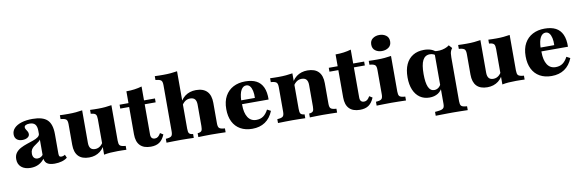

<svg xmlns="http://www.w3.org/2000/svg" viewBox="-55 -1108 5353 1767"><g transform="rotate(-10 2621.5 -224.5)"><path d="M277.4 -209.7V-311.3Q277.4 -353.2 260.9 -372.6Q244.4 -391.9 208.9 -391.9Q186.3 -391.9 173 -385.1Q159.7 -378.2 159.7 -365.3Q159.7 -355.6 166.5 -345.2Q173.4 -334.7 179.8 -323.4Q186.3 -312.1 186.3 -298.4Q186.3 -279 167.3 -266.9Q148.4 -254.8 118.5 -254.8Q85.5 -254.8 66.5 -271.8Q47.6 -288.7 47.6 -318.5Q47.6 -352.4 71.8 -377.4Q96 -402.4 139.5 -416.1Q183.1 -429.8 242.7 -429.8Q338.7 -429.8 380.6 -389.5Q422.6 -349.2 422.6 -255.6V-209.7ZM150 11.3Q95.2 11.3 63.3 -15.7Q31.5 -42.7 31.5 -89.5Q31.5 -125.8 49.2 -149.2Q66.9 -172.6 94.8 -187.1Q122.6 -201.6 154 -212.1Q185.5 -222.6 213.7 -232.3Q241.9 -241.9 260.1 -255.2Q278.2 -268.5 278.2 -289.5L282.3 -242.7Q278.2 -227.4 266.5 -217.3Q254.8 -207.3 240.7 -198.4Q226.6 -189.5 212.9 -178.6Q199.2 -167.7 190.7 -152.8Q182.3 -137.9 182.3 -115.3Q182.3 -90.3 194.4 -76.6Q206.5 -62.9 228.2 -62.9Q245.2 -62.9 259.7 -71.4Q274.2 -79.8 284.7 -98.4L286.3 -60.5Q261.3 -24.2 227.4 -6.5Q193.5 11.3 150 11.3ZM422.6 -74.2Q422.6 -55.6 427.4 -48.8Q432.3 -41.9 445.2 -41.9Q454.8 -41.9 463.3 -44.8Q471.8 -47.6 479.8 -53.2L492.7 -23.4Q472.6 -6.5 441.5 2.4Q410.5 11.3 374.2 11.3Q323.4 11.3 300.4 -8.1Q277.4 -27.4 277.4 -70.2V-209.7H422.6Z M707.3 -419.4V-209.7H562.1V-322.6Q562.1 -354 552.4 -365.7Q542.7 -377.4 513.7 -381.5L497.6 -383.1V-419.4Q518.5 -418.5 535.9 -418.1Q553.2 -417.7 576.6 -417.7Q616.1 -417.7 647.6 -420.6Q679 -423.4 707.3 -428.2ZM707.3 -209.7V-124.2Q707.3 -90.3 721 -73.4Q734.7 -56.5 763.7 -56.5Q793.5 -56.5 817.3 -77.4Q841.1 -98.4 860.5 -145.2L871 -133.9Q842.7 -55.6 799.6 -22.6Q756.5 10.5 696.8 10.5Q629.8 10.5 596 -25.4Q562.1 -61.3 562.1 -131.5V-209.7ZM835.5 0V-209.7H980.6V-96.8Q980.6 -65.3 989.9 -53.6Q999.2 -41.9 1029 -37.9L1045.2 -36.3V0Q1024.2 -0.8 1006.9 -1.2Q989.5 -1.6 965.3 -1.6Q926.6 -1.6 895.2 0.8Q863.7 3.2 835.5 8.9ZM980.6 -419.4V-209.7H835.5V-322.6Q835.5 -354 826.6 -366.1Q817.7 -378.2 791.9 -381.5L779.8 -383.1V-419.4Q800 -418.5 816.9 -418.1Q833.9 -417.7 854.8 -417.7Q891.1 -417.7 921.8 -420.6Q952.4 -423.4 980.6 -428.2Z M1272.6 11.3Q1206.5 11.3 1172.6 -23.8Q1138.7 -58.9 1138.7 -127.4V-209.7H1283.9V-101.6Q1283.9 -78.2 1294 -67.3Q1304 -56.5 1322.6 -56.5Q1339.5 -56.5 1352 -66.5Q1364.5 -76.6 1376.6 -97.6L1404.8 -79.8Q1384.7 -31.5 1353.6 -10.1Q1322.6 11.3 1272.6 11.3ZM1138.7 -209.7V-529.8Q1179.8 -529.8 1215.3 -534.7Q1250.8 -539.5 1283.9 -549.2V-209.7ZM1055.6 -383.1V-419.4H1386.3V-383.1Z M1557.3 -2.4Q1521 -2.4 1488.7 -1.6Q1456.5 -0.8 1420.2 0V-36.3L1436.3 -37.9Q1465.3 -41.1 1475 -52.8Q1484.7 -64.5 1484.7 -94.4V-209.7H1629.8V-94.4Q1629.8 -62.9 1637.5 -51.6Q1645.2 -40.3 1666.1 -37.1L1675 -36.3V0Q1642.7 -0.8 1615.7 -1.6Q1588.7 -2.4 1557.3 -2.4ZM1762.9 -209.7V-294.4Q1762.9 -329 1748.8 -346Q1734.7 -362.9 1703.2 -362.9Q1673.4 -362.9 1649.6 -342.3Q1625.8 -321.8 1605.6 -275.8L1594.4 -287.1Q1623.4 -364.5 1666.9 -397.2Q1710.5 -429.8 1770.2 -429.8Q1838.7 -429.8 1873.4 -393.5Q1908.1 -357.3 1908.1 -286.3V-209.7ZM1835.5 -2.4Q1804.8 -2.4 1777.4 -1.6Q1750 -0.8 1717.7 0V-36.3L1726.6 -37.1Q1747.6 -40.3 1755.2 -51.6Q1762.9 -62.9 1762.9 -94.4V-209.7H1908.1V-94.4Q1908.1 -64.5 1917.7 -52.8Q1927.4 -41.1 1956.5 -37.9L1972.6 -36.3V0Q1936.3 -0.8 1904.4 -1.6Q1872.6 -2.4 1835.5 -2.4ZM1484.7 -209.7V-525Q1484.7 -556.5 1475 -568.1Q1465.3 -579.8 1436.3 -583.9L1420.2 -585.5V-621.8Q1440.3 -621 1458.1 -620.6Q1475.8 -620.2 1499.2 -620.2Q1537.9 -620.2 1569.4 -623Q1600.8 -625.8 1629.8 -630.6V-621.8V-209.7Z M2221 11.3Q2157.3 11.3 2110.9 -14.9Q2064.5 -41.1 2039.9 -90.3Q2015.3 -139.5 2015.3 -208.1Q2015.3 -280.6 2042.7 -329.8Q2070.2 -379 2118.5 -404.4Q2166.9 -429.8 2230.6 -429.8Q2292.7 -429.8 2333.9 -408.5Q2375 -387.1 2395.6 -342.3Q2416.1 -297.6 2414.5 -228.2H2121.8L2120.2 -264.5H2292.7Q2294.4 -302.4 2287.9 -331Q2281.5 -359.7 2268.1 -375.8Q2254.8 -391.9 2233.1 -391.9Q2204 -391.9 2185.5 -359.7Q2166.9 -327.4 2164.5 -258.9L2166.9 -254Q2166.1 -247.6 2166.1 -240.7Q2166.1 -233.9 2166.1 -221.8Q2166.1 -146.8 2193.1 -104.8Q2220.2 -62.9 2271.8 -62.9Q2310.5 -62.9 2337.1 -81.9Q2363.7 -100.8 2383.9 -139.5L2417.7 -121.8Q2391.1 -55.6 2341.5 -22.2Q2291.9 11.3 2221 11.3Z M2599.2 -2.4Q2562.9 -2.4 2530.6 -1.6Q2498.4 -0.8 2462.1 0V-36.3L2478.2 -37.9Q2507.3 -41.1 2516.9 -52.8Q2526.6 -64.5 2526.6 -94.4V-209.7H2671.8V-94.4Q2671.8 -62.9 2679.4 -51.6Q2687.1 -40.3 2708.1 -37.1L2716.9 -36.3V0Q2684.7 -0.8 2657.7 -1.6Q2630.6 -2.4 2599.2 -2.4ZM2526.6 -209.7V-321.8Q2526.6 -353.2 2516.9 -364.9Q2507.3 -376.6 2478.2 -380.6L2462.1 -382.3V-418.5Q2482.3 -417.7 2500 -417.3Q2517.7 -416.9 2541.1 -416.9Q2579.8 -416.9 2611.3 -419.8Q2642.7 -422.6 2671.8 -427.4V-418.5V-209.7ZM2804.8 -209.7V-294.4Q2804.8 -329 2790.7 -346Q2776.6 -362.9 2745.2 -362.9Q2715.3 -362.9 2691.5 -342.3Q2667.7 -321.8 2647.6 -275.8L2636.3 -287.1Q2665.3 -364.5 2708.9 -397.2Q2752.4 -429.8 2812.1 -429.8Q2880.6 -429.8 2915.3 -393.5Q2950 -357.3 2950 -286.3V-209.7ZM2877.4 -2.4Q2846.8 -2.4 2819.4 -1.6Q2791.9 -0.8 2759.7 0V-36.3L2768.5 -37.1Q2789.5 -40.3 2797.2 -51.6Q2804.8 -62.9 2804.8 -94.4V-209.7H2950V-94.4Q2950 -64.5 2959.7 -52.8Q2969.4 -41.1 2998.4 -37.9L3014.5 -36.3V0Q2978.2 -0.8 2946.4 -1.6Q2914.5 -2.4 2877.4 -2.4Z M3227.4 11.3Q3161.3 11.3 3127.4 -23.8Q3093.5 -58.9 3093.5 -127.4V-209.7H3238.7V-101.6Q3238.7 -78.2 3248.8 -67.3Q3258.9 -56.5 3277.4 -56.5Q3294.4 -56.5 3306.9 -66.5Q3319.4 -76.6 3331.5 -97.6L3359.7 -79.8Q3339.5 -31.5 3308.5 -10.1Q3277.4 11.3 3227.4 11.3ZM3093.5 -209.7V-529.8Q3134.7 -529.8 3170.2 -534.7Q3205.6 -539.5 3238.7 -549.2V-209.7ZM3010.5 -383.1V-419.4H3341.1V-383.1Z M3448.4 -209.7V-321.8Q3448.4 -353.2 3438.7 -364.9Q3429 -376.6 3400 -380.6L3383.9 -382.3V-418.5Q3404 -417.7 3421.8 -417.3Q3439.5 -416.9 3462.9 -416.9Q3501.6 -416.9 3533.1 -419.8Q3564.5 -422.6 3593.5 -427.4V-418.5V-209.7ZM3521 -2.4Q3484.7 -2.4 3452.4 -1.6Q3420.2 -0.8 3383.9 0V-36.3L3400 -37.9Q3429 -41.1 3438.7 -52.8Q3448.4 -64.5 3448.4 -94.4V-209.7H3593.5V-94.4Q3593.5 -64.5 3602.8 -52.8Q3612.1 -41.1 3641.1 -37.9L3658.1 -36.3V0Q3621 -0.8 3589.1 -1.6Q3557.3 -2.4 3521 -2.4ZM3520.2 -486.3Q3483.9 -486.3 3458.1 -505.2Q3432.3 -524.2 3432.3 -561.3Q3432.3 -598.4 3458.1 -617.3Q3483.9 -636.3 3520.2 -636.3Q3556.5 -636.3 3582.7 -617.3Q3608.9 -598.4 3608.9 -561.3Q3608.9 -524.2 3582.7 -505.2Q3556.5 -486.3 3520.2 -486.3Z M3877.4 11.3Q3825.8 11.3 3787.9 -14.9Q3750 -41.1 3729.4 -89.9Q3708.9 -138.7 3708.9 -205.6Q3708.9 -277.4 3731.5 -327Q3754 -376.6 3797.2 -403.2Q3840.3 -429.8 3900.8 -429.8Q3938.7 -429.8 3966.9 -419.4Q3995.2 -408.9 4012.1 -390.3L4005.6 -356.5Q3996 -367.7 3980.6 -374.2Q3965.3 -380.6 3947.6 -380.6Q3902.4 -380.6 3881 -339.1Q3859.7 -297.6 3859.7 -210.5Q3859.7 -129.8 3877.4 -89.5Q3895.2 -49.2 3932.3 -49.2Q3953.2 -49.2 3971 -62.1Q3988.7 -75 3999.2 -100L4006.5 -72.6Q3989.5 -29.8 3956.5 -9.3Q3923.4 11.3 3877.4 11.3ZM4065.3 183.9Q4036.3 183.9 4010.5 184.3Q3984.7 184.7 3958.5 185.1Q3932.3 185.5 3903.2 186.3V150L3928.2 147.6Q3954.8 145.2 3968.5 139.5Q3982.3 133.9 3987.5 123Q3992.7 112.1 3992.7 91.9V-209.7H4137.9V91.9Q4137.9 121.8 4147.2 133.5Q4156.5 145.2 4185.5 148.4L4202.4 150V186.3Q4165.3 185.5 4133.5 184.7Q4101.6 183.9 4065.3 183.9ZM3992.7 -209.7V-418.5V-401.6Q4017.7 -396.8 4044.4 -399.2Q4071 -401.6 4094.4 -410.1Q4117.7 -418.5 4133.9 -431.5L4160.5 -401.6Q4152.4 -391.1 4147.2 -379.8Q4141.9 -368.5 4139.9 -353.6Q4137.9 -338.7 4137.9 -317.7V-209.7Z M4429 -419.4V-209.7H4283.9V-322.6Q4283.9 -354 4274.2 -365.7Q4264.5 -377.4 4235.5 -381.5L4219.4 -383.1V-419.4Q4240.3 -418.5 4257.7 -418.1Q4275 -417.7 4298.4 -417.7Q4337.9 -417.7 4369.4 -420.6Q4400.8 -423.4 4429 -428.2ZM4429 -209.7V-124.2Q4429 -90.3 4442.7 -73.4Q4456.5 -56.5 4485.5 -56.5Q4515.3 -56.5 4539.1 -77.4Q4562.9 -98.4 4582.3 -145.2L4592.7 -133.9Q4564.5 -55.6 4521.4 -22.6Q4478.2 10.5 4418.5 10.5Q4351.6 10.5 4317.7 -25.4Q4283.9 -61.3 4283.9 -131.5V-209.7ZM4557.3 0V-209.7H4702.4V-96.8Q4702.4 -65.3 4711.7 -53.6Q4721 -41.9 4750.8 -37.9L4766.9 -36.3V0Q4746 -0.8 4728.6 -1.2Q4711.3 -1.6 4687.1 -1.6Q4648.4 -1.6 4616.9 0.8Q4585.5 3.2 4557.3 8.9ZM4702.4 -419.4V-209.7H4557.3V-322.6Q4557.3 -354 4548.4 -366.1Q4539.5 -378.2 4513.7 -381.5L4501.6 -383.1V-419.4Q4521.8 -418.5 4538.7 -418.1Q4555.6 -417.7 4576.6 -417.7Q4612.9 -417.7 4643.5 -420.6Q4674.2 -423.4 4702.4 -428.2Z M5018.5 11.3Q4954.8 11.3 4908.5 -14.9Q4862.1 -41.1 4837.5 -90.3Q4812.9 -139.5 4812.9 -208.1Q4812.9 -280.6 4840.3 -329.8Q4867.7 -379 4916.1 -404.4Q4964.5 -429.8 5028.2 -429.8Q5090.3 -429.8 5131.5 -408.5Q5172.6 -387.1 5193.1 -342.3Q5213.7 -297.6 5212.1 -228.2H4919.4L4917.7 -264.5H5090.3Q5091.9 -302.4 5085.5 -331Q5079 -359.7 5065.7 -375.8Q5052.4 -391.9 5030.6 -391.9Q5001.6 -391.9 4983.1 -359.7Q4964.5 -327.4 4962.1 -258.9L4964.5 -254Q4963.7 -247.6 4963.7 -240.7Q4963.7 -233.9 4963.7 -221.8Q4963.7 -146.8 4990.7 -104.8Q5017.7 -62.9 5069.4 -62.9Q5108.1 -62.9 5134.7 -81.9Q5161.3 -100.8 5181.5 -139.5L5215.3 -121.8Q5188.7 -55.6 5139.1 -22.2Q5089.5 11.3 5018.5 11.3Z"/></g></svg>

Font: Playfair 9pt Black
Style: Regular
Weight: 900
Designer: Claus Eggers Sørensen
Foundry: Claus Eggers Sørensen
Version: Version 2.203